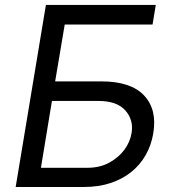

<svg xmlns="http://www.w3.org/2000/svg" viewBox="-20 -747 699 767"><path d="M42.6 0 163.4 -727.3H602.3L589.5 -649.1H238.6L200.3 -421.9H384.9Q502.5 -421.9 555.4 -365.8Q608.3 -309.7 592.3 -214.5Q584.5 -167.3 562.1 -127.8Q539.8 -88.4 504.4 -60Q469.1 -31.6 421.5 -15.8Q373.9 0 315.3 0ZM143.5 -76.7H328.1Q353.7 -76.7 375.2 -81.7Q396.7 -86.6 415.8 -96.9Q453.5 -117.5 476.6 -148.4Q499.6 -179.3 505.7 -215.9Q514.2 -268.1 480.5 -306.1Q447.1 -343.8 372.2 -343.8H187.5Z"/></svg>

Font: Inter P
Style: Italic
Weight: 400
Italic angle: -9.40001°
Designer: Rasmus Andersson
Foundry: rsms
Version: Version 3.018;git-588b23468